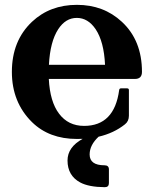

<svg xmlns="http://www.w3.org/2000/svg" viewBox="-20 -567 639 797"><path d="M183.1 -297.9H416Q411.6 -394 377 -445.8Q345.2 -492.7 298.8 -492.7Q252.4 -492.7 221.7 -445.8Q188 -394 183.1 -297.9ZM299.3 9.8Q184.1 9.8 112.8 -60.1Q29.3 -142.6 29.3 -268.6Q29.3 -397.9 112.8 -476.6Q187.5 -546.9 299.3 -546.9Q410.2 -546.9 485.8 -476.6Q569.3 -399.4 569.3 -268.6Q569.3 -239.3 540 -239.3H182.6Q187.5 -144.5 225.1 -95.2Q263.2 -44.4 329.1 -44.4Q454.6 -44.4 474.6 -192.9Q475.6 -200.2 481.9 -200.2H507.8Q515.1 -200.2 515.1 -192.9V-86.9Q515.1 -63.5 498.5 -50.8Q452.6 -14.2 389.2 0.5Q352.1 35.2 352.1 74.2Q352.1 119.1 413.6 119.1Q432.1 119.1 432.1 136.2V192.9Q432.1 210 415 210Q348.6 209.5 313 190.4Q260.3 162.1 260.3 99.1Q260.3 43.9 323.2 9.3Q311.5 9.8 299.3 9.8Z"/></svg>

Font: Simply Serif
Style: Bold
Weight: 700
Designer: Wojciech Kalinowski "wmk69" (wmk69@o2.pl)
Foundry: Wojciech Kalinowski "wmk69" (wmk69@o2.pl)
Version: Version 1.0.0; 2022-02-18